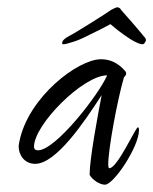

<svg xmlns="http://www.w3.org/2000/svg" viewBox="-20 -545 419 525"><path d="M153 -424C158 -424 166 -426 178 -430C189 -433 206 -440 227 -451C248 -461 266 -470 282 -479C301 -462 335 -437 351 -430C359 -426 365 -424 370 -424C373 -424 376 -427 378 -432C379 -433 379 -434 379 -435C379 -439 377 -442 373 -446C367 -454 317 -512 311 -518C310 -521 306 -525 301 -525C296 -525 291 -521 284 -518C275 -511 183 -453 168 -446C159 -441 153 -436 151 -432C150 -430 150 -428 150 -427C150 -425 151 -424 153 -424ZM267 -40C291 -40 360 -144 360 -189C360 -194 359 -197 357 -197C351 -197 301 -85 279 -85C277 -85 276 -89 276 -96C276 -138 301 -272 319 -334C323 -337 325 -341 325 -344C325 -347 324 -349 322 -351C302 -374 280 -383 256 -383C193 -383 57 -279 33 -158C32 -153 31 -148 31 -145C31 -120 48 -97 76 -97C133 -97 209 -209 258 -285C247 -228 225 -110 225 -67C232 -54 252 -40 267 -40ZM84 -134C77 -134 73 -137 73 -144C73 -204 207 -339 273 -339C250 -286 132 -134 84 -134Z"/></svg>

Font: Comforter
Style: Regular
Weight: 400
Designer: Robert E. Leuschke
Foundry: Robert E. Leuschke
Version: Version 1.013; ttfautohint (v1.8.3)